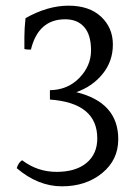

<svg xmlns="http://www.w3.org/2000/svg" viewBox="-20 -693 492 677"><path d="M210 -625Q115 -625 89 -518Q72 -518 66 -520Q66 -535 66 -564Q66 -593 70 -629Q148 -673 221.5 -673Q295 -673 336.5 -634Q378 -595 378 -536Q378 -477 342 -432.5Q306 -388 249 -368Q397 -332 397 -202Q397 -129 340 -82.5Q283 -36 198.5 -36Q114 -36 39 -100Q45 -120 58 -128Q112 -87 179.5 -87Q247 -87 285 -118.5Q323 -150 323 -205Q323 -330 156 -342V-375Q219 -376 260 -418.5Q301 -461 301 -515.5Q301 -570 277 -597.5Q253 -625 210 -625Z"/></svg>

Font: Halant
Style: Regular
Weight: 400
Designer: Hitesh Malaviya (Devanagari), Satya Rajpurohit (Latin)
Foundry: Indian Type Foundry
Version: Version 1.101;PS 1.0;hotconv 1.0.78;makeotf.lib2.5.61930; tt